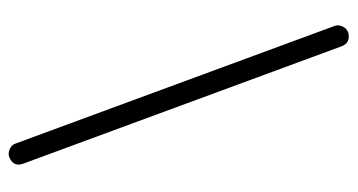

<svg xmlns="http://www.w3.org/2000/svg" viewBox="-204 -496 795 426"><g transform="rotate(-90 193.0 -282.5)"><path d="M335 93Q312 99 304 79L43 -629Q36 -650 58 -659Q66 -662 75.5 -658Q85 -654 88 -645L349 63Q352 71 348 80Q344 89 335 93Z"/></g></svg>

Font: Hoogli
Style: Regular
Weight: 400
Designer: Anand Singh Naorem
Foundry: Brand New Type
Version: Version 1.00 b007